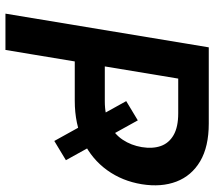

<svg xmlns="http://www.w3.org/2000/svg" viewBox="-60 -708 768 687"><g transform="rotate(90 323.5 -364.0)"><path d="M410.2 -473.6 552.7 -216.3 483.9 -174.8 341.3 -432.1ZM28.3 0 148.9 -727.5H421.4Q504.4 -727.5 556.4 -696.8Q608.4 -666 629.2 -611.8Q649.9 -557.6 638.7 -487.8Q627.4 -418 588.4 -363.8Q549.3 -309.6 486.6 -278.8Q423.8 -248 339.8 -248H156.7L174.8 -355.5H341.8Q391.6 -355.5 425.8 -372.8Q460 -390.1 479.7 -419.9Q499.5 -449.7 505.9 -487.8Q512.2 -526.4 502 -555.7Q491.7 -585 462.9 -601.6Q434.1 -618.2 384.8 -618.2H260.7L158.2 0Z"/></g></svg>

Font: Inter 16pt SemiBold
Style: Italic
Weight: 600
Italic angle: -9.3988°
Version: Version 4.001;git-66647c0bb